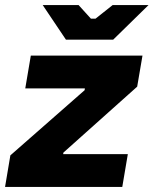

<svg xmlns="http://www.w3.org/2000/svg" viewBox="-44 -740 608 760"><path d="M-24 0H440L462 -130H206L207 -136L499 -397L520 -520H78L56 -390H292L291 -383L-3 -125ZM217 -583H404L544 -720H402L334 -666H316L267 -720H125Z"/></svg>

Font: Fixel Display 20240404 ExBold
Style: Italic
Weight: 800
Italic angle: -10°
Designer: AlfaBravo + MacPaw
Foundry: Kyrylo Tkachov, Marchela Mozhyna, Serhii Makarenko, Maria Weinstein, Zakhar Kryvoshyya
Version: Version 1.211;Glyphs 3.2 (3225)